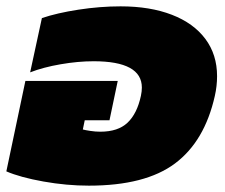

<svg xmlns="http://www.w3.org/2000/svg" viewBox="-53 -570 710 605"><path d="M-33 -30 27 -315H318L292 -191H214L208 -162Q215 -160 231.5 -157.5Q248 -155 263 -155Q319 -155 349 -183.5Q379 -212 391 -268Q394 -282 394 -294Q394 -377 242 -377Q193 -377 138 -367.5Q83 -358 42 -342L79 -513Q126 -529 194 -539.5Q262 -550 327 -550Q420 -550 488.5 -523.5Q557 -497 594 -447.5Q631 -398 631 -330Q631 -299 624 -268Q592 -125 498.5 -55Q405 15 227 15Q157 15 84 2Q11 -11 -33 -30Z"/></svg>

Font: Prompt Black
Style: Italic
Weight: 900
Italic angle: -12°
Designer: Katatrad Team
Foundry: CadsonDemak
Version: Version 1.001